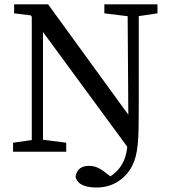

<svg xmlns="http://www.w3.org/2000/svg" viewBox="-20 -689 775 872"><path d="M39.3 0H280.7V-40.8L164.9 -55.8H144.4L39.3 -40.8V0ZM575.2 1H590.7L601.2 -115.1L198.5 -669.3H44.1V-628.4L163.5 -613.8L101.7 -643.8L575.2 1ZM124.3 0H175.2V-628.4L124.3 -669.3V0ZM453.9 -628.5 574.7 -613.5H595.2L695.2 -628.5V-669.3H453.9V-628.5ZM610.2 -669.3H559.4L563.3 -91.4L559.1 -50.9C559.1 32.5 529.1 86.4 466.3 121.1L492.1 120.6L459.2 94.8C431 72.8 409.7 64.3 384.2 64.3C352.5 64.3 328.8 77.2 323.1 113.8C332.9 152.1 372.1 162.6 419.7 162.6C487.8 162.6 547.6 127 579.8 65.1C608.2 9.7 610.2 -56.5 610.2 -199.5V-669.3Z"/></svg>

Font: Source Serif Variable
Style: Regular
Weight: 389
Designer: Frank Grießhammer
Foundry: Adobe Systems Incorporated
Version: Version 3.001;hotconv 1.0.111;makeotfexe 2.5.65597